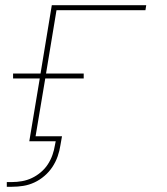

<svg xmlns="http://www.w3.org/2000/svg" viewBox="-20 -540 640 734"><path d="M6 174V156H26Q45 156 64.5 152.5Q84 149 102 140.5Q120 132 136 118.5Q152 105 163 88Q174 71 180.5 52.5Q187 34 190 15L193 0H92L132 -240H30V-259H135L178 -520H539L536 -501H196L156 -259H300V-240H153L116 -19H217L211 15Q208 36 200.5 57.5Q193 79 180.5 98Q168 117 150 132.5Q132 148 111.5 157.5Q91 167 69.5 170.5Q48 174 26 174Z"/></svg>

Font: Iosevka SS04 Th Ex Obl
Style: Regular
Weight: 100
Width: 7
Italic angle: -9°
Monospace: yes
Designer: Belleve Invis
Foundry: Belleve Invis
Version: Version 19.0.0; ttfautohint (v1.8.4)